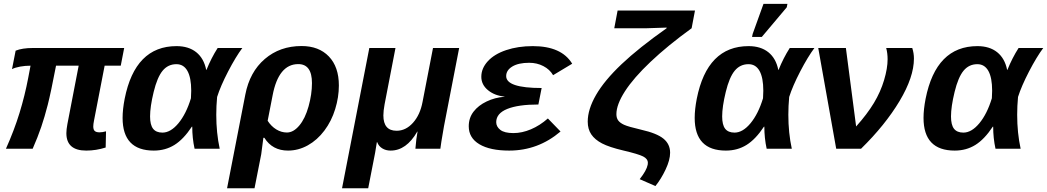

<svg xmlns="http://www.w3.org/2000/svg" viewBox="-20 -780 5492 1007"><path d="M528.8 -435.5 473.1 -147.9Q469.2 -128.4 469.2 -116.7Q469.2 -99.6 477.1 -92.8Q484.9 -85.9 502 -85.9Q517.6 -85.9 536.1 -91.3L534.2 -6.3Q483.9 9.8 432.1 9.8Q328.1 9.8 328.1 -81.5Q328.1 -100.6 333.5 -129.4L392.6 -435.5H273.9Q246.6 -293.5 230.5 -230.5Q214.4 -167.5 196.3 -114.3Q178.2 -61 151.4 0H11.2Q54.7 -97.2 82.5 -188Q110.4 -278.8 127.9 -371.1L140.1 -435.5Q112.3 -435.5 85.7 -430.7Q59.1 -425.8 43 -417.5L62 -514.2Q96.2 -528.3 153.3 -528.3H631.3L613.3 -435.5Z M986.3 -115.7Q942.4 -49.3 894.8 -19.8Q847.2 9.8 786.6 9.8Q623 9.8 623 -161.6Q623 -206.1 633.8 -261.7Q688.5 -538.1 905.8 -538.1Q969.2 -538.1 1009.3 -506.1Q1049.3 -474.1 1061.5 -413.6H1063Q1087.9 -475.6 1121.6 -528.3H1251Q1216.3 -481.9 1176.5 -405.3Q1136.7 -328.6 1118.7 -271.5Q1114.3 -224.1 1114.3 -178.2Q1114.3 -83 1132.3 0H1000.5Q988.3 -55.7 988.3 -115.7ZM767.1 -169.4Q767.1 -125 783 -104.7Q798.8 -84.5 832 -84.5Q875 -84.5 915.8 -133.5Q956.5 -182.6 981.4 -264.6L982.9 -304.2Q982.9 -372.6 963.1 -408Q943.4 -443.4 905.3 -443.4Q861.3 -443.4 833 -409.2Q804.7 -375 785.9 -297.6Q767.1 -220.2 767.1 -169.4Z M1490.7 9.8Q1408.7 9.8 1366.7 -57.1H1361.3L1350.1 28.8L1314.9 207.5H1170.9L1266.6 -283.7Q1289.6 -402.8 1368.9 -470.7Q1448.2 -538.6 1561.5 -538.6Q1652.3 -538.6 1704.8 -483.9Q1757.3 -429.2 1757.3 -331.5Q1757.3 -270.5 1738 -207.8Q1718.8 -145 1681.4 -95.2Q1644 -45.4 1594.5 -17.8Q1544.9 9.8 1490.7 9.8ZM1616.2 -344.2Q1616.2 -443.8 1544.4 -443.8Q1440.9 -443.8 1409.7 -279.3L1383.8 -146.5Q1402.3 -117.7 1429 -101.3Q1455.6 -85 1484.9 -85Q1519 -85 1549.8 -121.6Q1580.6 -158.2 1598.4 -222.2Q1616.2 -286.1 1616.2 -344.2Z M2158.7 0Q2163.1 -54.7 2169.9 -89.8H2168.5Q2111.3 9.8 2028.8 9.8Q2003.4 9.8 1984.6 -2Q1965.8 -13.7 1958.5 -34.2H1956.5L1947.3 22L1911.1 207.5H1773.9L1917 -528.3H2054.2L1997.1 -232.9Q1990.7 -198.2 1990.7 -174.8Q1990.7 -94.2 2060.1 -94.2Q2108.4 -94.2 2146 -136Q2183.6 -177.7 2196.3 -246.1L2251 -528.3H2388.2L2308.6 -118.2Q2291 -17.1 2289.6 0Z M2672.9 -82Q2717.8 -82 2764.6 -101.8Q2811.5 -121.6 2853.5 -158.7L2919.9 -90.3Q2802.2 9.8 2650.4 9.8Q2550.3 9.8 2494.4 -23.4Q2438.5 -56.6 2438.5 -117.7Q2438.5 -161.6 2463.6 -194.3Q2488.8 -227.1 2532.2 -247.8Q2575.7 -268.6 2626 -272.5L2626.5 -273.4Q2574.2 -278.3 2539.3 -307.1Q2504.4 -335.9 2504.4 -377.4Q2504.4 -421.4 2538.3 -458.7Q2572.3 -496.1 2634.5 -517.1Q2696.8 -538.1 2774.4 -538.1Q2925.3 -538.1 2981 -445.8L2880.9 -385.7Q2863.3 -416 2829.8 -433.3Q2796.4 -450.7 2755.4 -450.7Q2699.2 -450.7 2667 -431.2Q2634.8 -411.6 2634.8 -380.9Q2634.8 -318.4 2820.8 -318.4L2803.7 -231.9Q2698.2 -231.9 2640.6 -208.7Q2583 -185.5 2582.5 -139.6Q2582.5 -115.7 2604 -98.9Q2625.5 -82 2672.9 -82Z M3212.9 -181.2Q3212.9 -161.1 3222.4 -148.2Q3231.9 -135.3 3253.2 -125.5Q3274.4 -115.7 3343.3 -99.6Q3425.3 -81.1 3460 -52.5Q3494.6 -23.9 3494.6 21Q3494.6 59.1 3470.9 109.1Q3447.3 159.2 3417.5 195.8L3335 159.7Q3371.1 114.3 3377 84L3377.9 74.2Q3377.9 53.2 3353 40.5Q3328.1 27.8 3249 9.3Q3174.8 -8.3 3137.5 -27.8Q3100.1 -47.4 3081.3 -75Q3062.5 -102.5 3062.5 -142.1Q3062.5 -206.5 3106.2 -282.2Q3149.9 -357.9 3240 -443.4Q3330.1 -528.8 3476.1 -631.8L3476.6 -635.3L3370.1 -631.8H3201.7L3219.2 -724.6H3625L3607.4 -631.8Q3481.4 -540.5 3392.1 -455.8Q3302.7 -371.1 3257.8 -301.3Q3212.9 -231.4 3212.9 -181.2Z M3986.8 -115.7Q3942.9 -49.3 3895.3 -19.8Q3847.7 9.8 3787.1 9.8Q3623.5 9.8 3623.5 -161.6Q3623.5 -206.1 3634.3 -261.7Q3689 -538.1 3906.2 -538.1Q3969.7 -538.1 4009.8 -506.1Q4049.8 -474.1 4062 -413.6H4063.5Q4088.4 -475.6 4122.1 -528.3H4251.5Q4216.8 -481.9 4177 -405.3Q4137.2 -328.6 4119.1 -271.5Q4114.7 -224.1 4114.7 -178.2Q4114.7 -83 4132.8 0H4001Q3988.8 -55.7 3988.8 -115.7ZM3767.6 -169.4Q3767.6 -125 3783.4 -104.7Q3799.3 -84.5 3832.5 -84.5Q3875.5 -84.5 3916.3 -133.5Q3957 -182.6 3981.9 -264.6L3983.4 -304.2Q3983.4 -372.6 3963.6 -408Q3943.8 -443.4 3905.8 -443.4Q3861.8 -443.4 3833.5 -409.2Q3805.2 -375 3786.4 -297.6Q3767.6 -220.2 3767.6 -169.4ZM3924.3 -586.4 3927.7 -602.5 3984.4 -759.8H4109.9L4106.4 -741.7L3975.6 -586.4Z M4496.1 0H4365.7L4271.5 -528.3H4416.5L4470.2 -116.7Q4528.3 -181.6 4563.5 -240Q4598.6 -298.3 4616.9 -360.1Q4635.3 -421.9 4635.3 -469.2Q4635.3 -501 4627.9 -528.3H4764.6Q4773.4 -501 4773.4 -472.7Q4773.4 -376 4698 -250Q4622.6 -124 4496.1 0Z M5187 -115.7Q5143.1 -49.3 5095.5 -19.8Q5047.9 9.8 4987.3 9.8Q4823.7 9.8 4823.7 -161.6Q4823.7 -206.1 4834.5 -261.7Q4889.2 -538.1 5106.4 -538.1Q5169.9 -538.1 5210 -506.1Q5250 -474.1 5262.2 -413.6H5263.7Q5288.6 -475.6 5322.3 -528.3H5451.7Q5417 -481.9 5377.2 -405.3Q5337.4 -328.6 5319.3 -271.5Q5314.9 -224.1 5314.9 -178.2Q5314.9 -83 5333 0H5201.2Q5189 -55.7 5189 -115.7ZM4967.8 -169.4Q4967.8 -125 4983.6 -104.7Q4999.5 -84.5 5032.7 -84.5Q5075.7 -84.5 5116.5 -133.5Q5157.2 -182.6 5182.1 -264.6L5183.6 -304.2Q5183.6 -372.6 5163.8 -408Q5144 -443.4 5106 -443.4Q5062 -443.4 5033.7 -409.2Q5005.4 -375 4986.6 -297.6Q4967.8 -220.2 4967.8 -169.4Z"/></svg>

Font: Cousine
Style: Bold Italic
Weight: 700
Italic angle: -12°
Monospace: yes
Designer: Steve Matteson
Foundry: Ascender Corporation
Version: Version 1.20